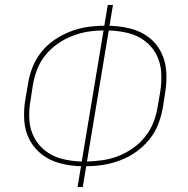

<svg xmlns="http://www.w3.org/2000/svg" viewBox="-20 -755 760 775"><path d="M293 0H314L328 -84Q362 -84 396.5 -89.5Q431 -95 464.5 -107.5Q498 -120 528 -141Q558 -162 581.5 -190.5Q605 -219 618 -252Q631 -285 637 -319L647 -383Q654 -426 651 -468Q648 -510 629.5 -546Q611 -582 578.5 -606Q546 -630 505 -640Q464 -650 422 -651L436 -735H415L401 -651Q367 -651 332.5 -646Q298 -641 264.5 -628Q231 -615 200.5 -594.5Q170 -574 147 -545Q124 -516 111 -483Q98 -450 93 -416L82 -352Q75 -309 78 -267Q81 -225 100 -189.5Q119 -154 151 -130Q183 -106 224 -95.5Q265 -85 307 -84ZM310 -103Q271 -104 233.5 -113Q196 -122 166 -144Q136 -166 118.5 -199Q101 -232 98.5 -271Q96 -310 103 -349L113 -413Q118 -444 130 -475Q142 -506 163.5 -532.5Q185 -559 213 -578.5Q241 -598 272 -610Q303 -622 334.5 -627Q366 -632 398 -632ZM331 -103 419 -632Q458 -631 495.5 -622Q533 -613 563 -591Q593 -569 610.5 -536Q628 -503 630.5 -464Q633 -425 627 -386L616 -322Q611 -291 599 -260.5Q587 -230 565.5 -203Q544 -176 516 -156.5Q488 -137 457 -125Q426 -113 394.5 -108.5Q363 -104 331 -103Z"/></svg>

Font: Iosevka Sparkle Thin
Style: Italic
Weight: 100
Italic angle: -9°
Designer: Belleve Invis
Foundry: Belleve Invis
Version: Version 4.5.0; ttfautohint (v1.8.3)